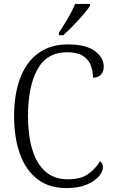

<svg xmlns="http://www.w3.org/2000/svg" viewBox="-20 -951 581 981"><path d="M319 10Q231 10 171.5 -35.5Q112 -81 82 -164Q52 -247 52 -358Q52 -469 83 -551.5Q114 -634 175.5 -679Q237 -724 327 -724Q420 -724 465 -690Q510 -656 510 -611Q510 -584 495 -569Q480 -554 455 -554Q455 -590 443 -619.5Q431 -649 402 -666.5Q373 -684 323 -684Q219 -684 171 -596Q123 -508 123 -358Q123 -261 144.5 -188.5Q166 -116 211 -75.5Q256 -35 326 -35Q394 -35 431.5 -62.5Q469 -90 491 -127Q506 -117 506 -95Q506 -75 485.5 -50.5Q465 -26 423.5 -8Q382 10 319 10ZM281 -784Q303 -817 326.5 -857Q350 -897 364 -931H440V-921Q429 -904 405 -876Q381 -848 353.5 -819.5Q326 -791 303 -771H281Z"/></svg>

Font: Noto Serif SemiCondensed Light
Style: Regular
Weight: 300
Width: 4
Designer: Monotype Design Team
Foundry: Monotype Imaging Inc.
Version: Version 2.013